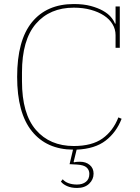

<svg xmlns="http://www.w3.org/2000/svg" viewBox="-20 -730 693 952"><path d="M362 202Q333 202 312 192.5Q291 183 282 170L291 159Q302 172 320.5 178.5Q339 185 362 185Q389 185 406 171.5Q423 158 423 132Q423 113 409.5 100.5Q396 88 362 86L325 84L342 12Q211 11 138 -79.5Q65 -170 65 -349Q65 -530 138.5 -620Q212 -710 346 -710Q394 -710 429.5 -700.5Q465 -691 490 -677Q515 -663 529.5 -646Q544 -629 550 -613H553V-698H574V-493H553V-556Q553 -585 538 -610Q523 -635 495.5 -653Q468 -671 430 -681.5Q392 -692 346 -692Q227 -692 158 -612Q89 -532 89 -371V-327Q89 -166 158 -86Q227 -6 346 -6Q436 -6 488.5 -43.5Q541 -81 567 -148L583 -141Q557 -74 504 -33Q451 8 360 12L345 73L347 75Q354 73 362 72.5Q370 72 377 72Q406 72 425 88Q444 104 444 131Q444 160 422 181Q400 202 362 202Z"/></svg>

Font: IBM Plex Serif Thin
Style: Regular
Weight: 100
Designer: Mike Abbink, Paul van der Laan, Pieter van Rosmalen
Foundry: Bold Monday
Version: Version 3.001